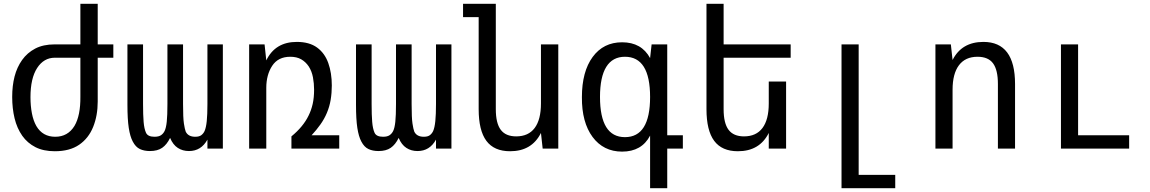

<svg xmlns="http://www.w3.org/2000/svg" viewBox="-20 -780 6040 1008"><path d="M268 14Q208 14 166 -7.5Q124 -29 97 -67Q69 -107 56.5 -159Q44 -211 44 -271Q44 -330 56.5 -378.5Q69 -427 96 -465Q123 -503 165 -525Q207 -547 267 -547H402V-760H493V-547H575V-477H493V-247Q493 -173 469 -113.5Q445 -54 395.5 -20Q346 14 268 14ZM270 -62Q336 -62 371 -119Q403 -173 402 -273V-477H268Q210 -477 175 -423Q140 -369 140 -270Q140 -224 147.5 -185Q155 -146 171 -118Q204 -62 270 -62Z M767 13Q737 13 714.5 2.5Q692 -8 677 -37Q663 -63 656 -108.5Q649 -154 649 -230V-547H731V-234Q731 -176 734 -140Q737 -104 746.5 -83Q756 -62 791 -62Q813 -62 825 -70Q837 -78 844 -92Q852 -108 855.5 -141Q859 -174 859 -234V-547H941V-234Q941 -161 945.5 -131.5Q950 -102 955 -89Q968 -62 1005 -62Q1026 -62 1037 -70.5Q1048 -79 1054 -92Q1062 -110 1065.5 -144.5Q1069 -179 1069 -234V-547H1150V0H1069V-47Q1036 13 972 13Q939 13 913.5 -3.5Q888 -20 873 -56Q856 -21 831.5 -4Q807 13 767 13Z M1288 -547H1369L1378 -463Q1425 -560 1538 -560Q1604 -560 1644.5 -530.5Q1685 -501 1703.5 -449Q1722 -397 1722 -331Q1722 -292 1716 -256Q1710 -220 1696 -187Q1683 -156 1662.5 -127Q1642 -98 1616 -70H1761V0H1510V-64Q1572 -115 1600 -173Q1614 -201 1621.5 -234Q1629 -267 1629 -309Q1629 -342 1623 -374Q1617 -406 1601 -431Q1585 -455 1561.5 -468.5Q1538 -482 1504 -482Q1440 -482 1409 -434.5Q1378 -387 1378 -319V0H1288Z M1967 13Q1937 13 1914.5 2.5Q1892 -8 1877 -37Q1863 -63 1856 -108.5Q1849 -154 1849 -230V-547H1931V-234Q1931 -176 1934 -140Q1937 -104 1946.5 -83Q1956 -62 1991 -62Q2013 -62 2025 -70Q2037 -78 2044 -92Q2052 -108 2055.5 -141Q2059 -174 2059 -234V-547H2141V-234Q2141 -161 2145.5 -131.5Q2150 -102 2155 -89Q2168 -62 2205 -62Q2226 -62 2237 -70.5Q2248 -79 2254 -92Q2262 -110 2265.5 -144.5Q2269 -179 2269 -234V-547H2350V0H2269V-47Q2236 13 2172 13Q2139 13 2113.5 -3.5Q2088 -20 2073 -56Q2056 -21 2031.5 -4Q2007 13 1967 13Z M2658 14Q2574 14 2533.5 -40.5Q2493 -95 2493 -207V-690H2411V-760H2583V-207Q2583 -133 2609 -98.5Q2635 -64 2690 -64Q2754 -64 2787 -108Q2820 -152 2820 -237V-547H2911V0H2829L2820 -82Q2772 14 2658 14Z M3393 -68Q3349 16 3246 16Q3197 16 3158 -3.5Q3119 -23 3091 -61Q3034 -138 3035 -270Q3035 -404 3091.5 -481Q3148 -558 3246 -558Q3348 -558 3393 -475L3401 -547H3483V-70H3565V0H3483V208H3393ZM3261 -60Q3393 -60 3393 -271Q3393 -482 3261 -482Q3196 -482 3163 -429Q3130 -376 3130 -271Q3130 -60 3261 -60Z M3854 14Q3770 14 3729.5 -40.5Q3689 -95 3689 -207V-760H3779V-547H4131V-477H3779V-207Q3779 -133 3805 -98.5Q3831 -64 3886 -64Q3950 -64 3983 -108Q4016 -152 4016 -237V-352H4107V0H4016V-82Q3968 14 3854 14Z M4398 -547H4488V138H4680V208H4398Z M4891 -547H4972L4981 -465Q5029 -560 5143 -560Q5309 -560 5309 -339V0H5219V-339Q5219 -413 5193.5 -447.5Q5168 -482 5112 -482Q5048 -482 5014.5 -437.5Q4981 -393 4981 -309V0H4891Z M5550 -547H5640V-70H5908V0H5550Z"/></svg>

Font: PlemolJP35 Console
Style: Regular
Weight: 400
Version: v2.0.3; ttfautohint (v1.8.4.7-5d5b-dirty) -l 6 -r 45 -G 200 